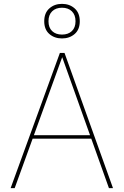

<svg xmlns="http://www.w3.org/2000/svg" viewBox="-20 -974 640 994"><path d="M35 0 290 -700H314L565 0H544L302 -678L56 0ZM134 -256 143 -274H459L468 -256ZM301 -775Q262 -775 235.5 -798Q209 -821 209 -864Q209 -907 235.5 -930.5Q262 -954 301 -954Q340 -954 366.5 -930.5Q393 -907 393 -864Q393 -821 366.5 -798Q340 -775 301 -775ZM301 -795Q333 -795 352 -813Q371 -831 371 -864Q371 -897 352 -915.5Q333 -934 301 -934Q269 -934 250 -915.5Q231 -897 231 -864Q231 -831 250 -813Q269 -795 301 -795Z"/></svg>

Font: DM Sans 10pt Thin
Style: Regular
Weight: 250
Version: Version 4.004;gftools[0.9.30]